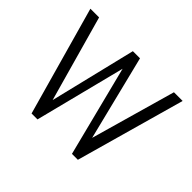

<svg xmlns="http://www.w3.org/2000/svg" viewBox="-113 -625 780 780"><g transform="rotate(45 276.5 -235.0)"><path d="M10 -470H60L164 -99L254 -470H295L386 -104L490 -470H540L408 0H374L275 -390L176 0H142Z"/></g></svg>

Font: Smooch Sans Thin
Style: Regular
Weight: 400
Version: Version 1.010